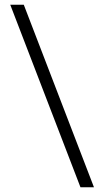

<svg xmlns="http://www.w3.org/2000/svg" viewBox="-20 -731 434 812"><path d="M23.4 -710.9H80.6L377.4 61H320.3Z"/></svg>

Font: Vazir Thin UI
Style: Thin-UI
Weight: 100
Designer: Saber Rastikerdar
Foundry: Saber Rastikerdar
Version: Version 30.0.0